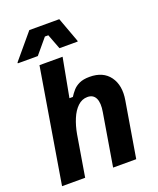

<svg xmlns="http://www.w3.org/2000/svg" viewBox="-157 -961 865 1054"><g transform="rotate(-20 275.0 -433.5)"><path d="M20 0 130.8 -666.7H265.8L223.3 -440H243.3Q254.2 -457.5 268.8 -474.2Q283.3 -490.8 306.7 -501.7Q330 -512.5 366.7 -512.5Q445.8 -512.5 483.8 -460Q521.7 -407.5 507.5 -324.2L453.3 0H318.3L369.2 -305Q378.3 -356.7 365 -384.6Q351.7 -412.5 317.5 -412.5Q285.8 -412.5 260.8 -388.8Q235.8 -365 219.6 -325.8Q203.3 -286.7 195 -240L155 0ZM22.5 -716.7V-721.7L144.2 -866.7H319.2L372.5 -721.7V-716.7H265.8L232.5 -804.2H212.5L139.2 -716.7Z"/></g></svg>

Font: Familjen Grotesk GF
Style: Bold Italic
Weight: 700
Designer: Anders Wikstroem, Jonas Baeckman, Matilda Gysing, Kristian Moeller
Foundry: Familjen STHML AB
Version: Version 2.000; Beta; Release 4; Build 6